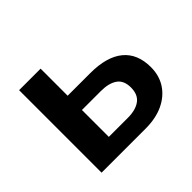

<svg xmlns="http://www.w3.org/2000/svg" viewBox="-118 -649 808 808"><g transform="rotate(-45 285.5 -245.5)"><path d="M74 0V-491H202V-330H336Q434 -330 484.5 -288.5Q535 -247 535 -167Q535 -117 510.5 -79.5Q486 -42 441.5 -21Q397 0 335 0ZM202 -85H315Q362 -85 388.5 -104.5Q415 -124 415 -166Q415 -208 388.5 -226.5Q362 -245 315 -245H202Z"/></g></svg>

Font: Nunito Sans 11pt
Style: Bold
Weight: 700
Version: Version 3.101;gftools[0.9.27]